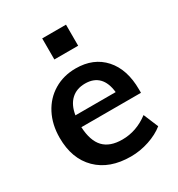

<svg xmlns="http://www.w3.org/2000/svg" viewBox="-176 -849 900 971"><g transform="rotate(-30 274.0 -363.0)"><path d="M510 -246H162Q166 -165 202.5 -126.5Q239 -88 311 -88Q394 -88 465 -142L501 -56Q465 -27 412.5 -9.5Q360 8 306 8Q182 8 111 -62Q40 -132 40 -254Q40 -331 71 -391Q102 -451 158 -484.5Q214 -518 285 -518Q389 -518 449.5 -450.5Q510 -383 510 -265ZM166 -313H401Q395 -370 366.5 -399Q338 -428 288 -428Q238 -428 206.5 -398.5Q175 -369 166 -313ZM354 -734V-611H215V-734Z"/></g></svg>

Font: Muli
Style: Bold
Weight: 700
Designer: Vernon Adams
Foundry: Vernon Adams
Version: Version 2.001